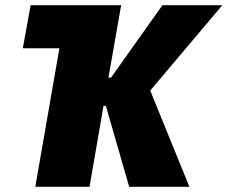

<svg xmlns="http://www.w3.org/2000/svg" viewBox="-20 -720 877 740"><path d="M68 -534H209L116 0H325L379 -312H388L478 0H710L559 -371L837 -700H606L408 -421H398L447 -700H98Z"/></svg>

Font: Fixel Text 20240404 Black
Style: Italic
Weight: 900
Width: 4
Italic angle: -10°
Designer: AlfaBravo + MacPaw
Foundry: Kyrylo Tkachov, Marchela Mozhyna, Serhii Makarenko, Maria Weinstein, Zakhar Kryvoshyya
Version: Version 1.211;Glyphs 3.2 (3225)